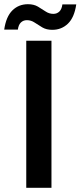

<svg xmlns="http://www.w3.org/2000/svg" viewBox="-55 -894 383 914"><path d="M70 0V-700H190V0ZM194 -752Q166 -752 146.5 -763.5Q127 -775 110 -786.5Q93 -798 73 -798Q56 -798 44.5 -787Q33 -776 30 -753H-35Q-26 -815 4 -844.5Q34 -874 78 -874Q106 -874 125.5 -862.5Q145 -851 162 -839.5Q179 -828 199 -828Q216 -828 227.5 -839Q239 -850 242 -873H308Q299 -811 268.5 -781.5Q238 -752 194 -752Z"/></svg>

Font: DM Sans 17pt SemiBold
Style: Regular
Weight: 600
Version: Version 4.004;gftools[0.9.30]